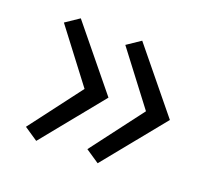

<svg xmlns="http://www.w3.org/2000/svg" viewBox="-82 -641 658 611"><g transform="rotate(20 247.5 -335.5)"><path d="M95 -543 49 -512 183 -336 49 -159 95 -128 264 -336ZM257 -159 303 -128 472 -336 303 -543 257 -512 391 -336Z"/></g></svg>

Font: LT Wave Text Light
Style: Regular
Weight: 300
Designer: Daniel Lyons
Version: Version 2.5 (Glyphs App)